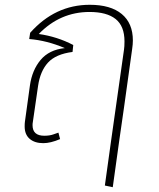

<svg xmlns="http://www.w3.org/2000/svg" viewBox="-20 -588 665 802"><path d="M535 -419Q535 -403 532 -383L498 -139L478 0L451 194L418 187L444 0L498 -381Q500 -393 500 -415Q500 -479 463 -508.5Q426 -538 354 -538Q231 -538 142 -446Q219 -435 286 -400L283 -371Q213 -362 180.5 -326.5Q148 -291 139 -229L117 -77Q116 -73 116 -65Q116 -21 165 -21Q188 -21 204 -27Q220 -33 224 -34L231 -7Q191 10 161 10Q125 10 104 -8Q83 -26 83 -60Q83 -72 84 -79L105 -231Q114 -295 149.5 -337.5Q185 -380 250 -387H251Q176 -419 102 -425L106 -451Q210 -568 355 -568Q442 -568 488.5 -529.5Q535 -491 535 -419Z"/></svg>

Font: FiraGO UltraLight
Style: Italic
Weight: 200
Italic angle: -8°
Designer: bBox Type GmbH
Foundry: bBox Type GmbH
Version: Version 1.001